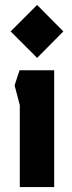

<svg xmlns="http://www.w3.org/2000/svg" viewBox="-20 -756 290 776"><path d="M130 -522 23 -629 130 -736 236 -629ZM60 0V-331L39 -411L59 -472H199V0Z"/></svg>

Font: Rowdies Light
Style: Regular
Weight: 300
Designer: Jaikishan Patel
Version: Version 1.000; ttfautohint (v1.8.3)